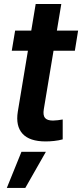

<svg xmlns="http://www.w3.org/2000/svg" viewBox="-20 -692 406 948"><path d="M365.7 -541 349.6 -441.4H38.1L54.7 -541ZM156.2 -672.4H282.7L196.3 -152.8Q191.4 -123 202.1 -109.9Q212.9 -96.7 241.7 -96.7Q250.5 -96.7 265.4 -98.4Q280.3 -100.1 289.6 -102.1V-3.9Q270 1.5 248 3.9Q226.1 6.3 205.1 6.3Q126 6.3 91.3 -31.7Q56.6 -69.8 67.9 -140.6ZM13.7 235.8 85.9 57.6H206.5L105 235.8Z"/></svg>

Font: Inter 17pt SemiBold
Style: Italic
Weight: 600
Italic angle: -9.3988°
Version: Version 4.001;git-66647c0bb